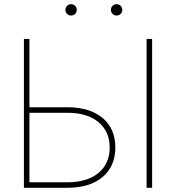

<svg xmlns="http://www.w3.org/2000/svg" viewBox="-20 -897 845 917"><path d="M120.6 -710.9C120.6 -710.9 94.2 -710.9 94.2 -710.9C94.2 -710.9 94.2 0 94.2 0C94.2 0 302.7 0 302.7 0C302.7 0 302.7 0 302.7 0C374.5 -0.5 430.2 -17.6 470.7 -52.2C510.7 -86.4 530.8 -133.3 530.8 -192.4C530.8 -192.4 530.8 -192.4 530.8 -192.4C530.8 -252.4 510.7 -299.3 470.7 -333C430.7 -366.7 376 -383.8 306.6 -384.8C306.6 -384.8 120.6 -384.8 120.6 -384.8C120.6 -384.8 120.6 -710.9 120.6 -710.9ZM305.2 -358.4C305.2 -358.4 305.2 -358.4 305.2 -358.4C367.7 -357.9 416.5 -342.3 451.7 -312.5C486.3 -282.7 503.9 -242.7 503.9 -193.4C503.9 -193.4 503.9 -193.4 503.9 -193.4C503.9 -141.6 486.3 -101.1 450.7 -71.3C415 -41.5 365.2 -26.4 300.8 -26.4C300.8 -26.4 120.6 -26.4 120.6 -26.4C120.6 -26.4 120.6 -358.4 120.6 -358.4C120.6 -358.4 305.2 -358.4 305.2 -358.4ZM706.5 -710.9C706.5 -710.9 680.2 -710.9 680.2 -710.9C680.2 -710.9 680.2 0 680.2 0C680.2 0 706.5 0 706.5 0C706.5 0 706.5 -710.9 706.5 -710.9ZM292.5 -849.6C292.5 -842.3 294.9 -835.9 300.3 -830.6C305.7 -825.2 312 -822.8 319.3 -822.8C326.7 -822.8 333.5 -825.2 338.9 -830.6C344.2 -835.9 346.7 -842.3 346.7 -849.6C346.7 -856.9 344.2 -863.8 338.9 -869.1C333.5 -874.5 326.7 -877 319.3 -877C312 -877 305.7 -874.5 300.3 -869.1C294.9 -863.8 292.5 -856.9 292.5 -849.6C292.5 -849.6 292.5 -849.6 292.5 -849.6ZM509.8 -849.6C509.8 -842.3 512.2 -835.9 517.6 -830.6C522.9 -825.2 529.3 -822.8 536.6 -822.8C543.9 -822.8 550.8 -825.2 556.2 -830.6C561.5 -835.9 564 -842.3 564 -849.6C564 -856.9 561.5 -863.8 556.2 -869.1C550.8 -874.5 543.9 -877 536.6 -877C529.3 -877 522.9 -874.5 517.6 -869.1C512.2 -863.8 509.8 -856.9 509.8 -849.6C509.8 -849.6 509.8 -849.6 509.8 -849.6Z"/></svg>

Font: WOX
Style: Regular
Weight: 500
Designer: Google
Foundry: ""
Version: ""